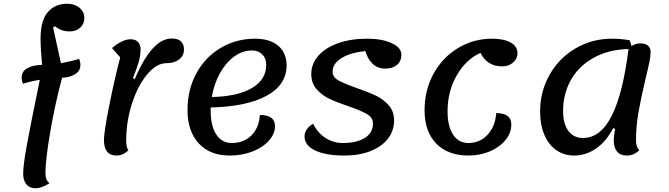

<svg xmlns="http://www.w3.org/2000/svg" viewBox="-20 -807 3581 1027"><path d="M274 -667 264 -660 306 -469Q362 -479 403 -492Q410 -476 410 -459Q410 -428 382.5 -410.5Q355 -393 312 -391Q273 -245 248 -97.5Q223 50 223 120Q223 158 245 173Q202 200 170 200Q139 200 121.5 179.5Q104 159 104 122Q104 75 124.5 -36Q145 -147 193 -380Q142 -372 103 -359Q96 -375 96 -392Q96 -426 126.5 -442.5Q157 -459 205 -460Q197 -546 197 -601Q197 -698 236 -742.5Q275 -787 339 -787Q379 -787 405 -765.5Q431 -744 431 -711Q431 -679 409 -659Q387 -639 353 -639Q306 -639 274 -667Z M536 -58Q536 -99 563.5 -238.5Q591 -378 623 -500L579 -550Q636 -597 678 -597Q706 -597 719 -581.5Q732 -566 732 -542Q732 -511 721.5 -474.5Q711 -438 691 -389L701 -384Q793 -601 898 -601Q964 -601 964 -542Q964 -509 938 -489Q912 -469 870 -469Q817 -469 767 -409Q717 -349 686 -253Q655 -157 655 -55Q655 -18 667 -3Q637 25 604 25Q536 25 536 -58Z M1107 -232V-213Q1107 -133 1137 -87.5Q1167 -42 1219 -42Q1284 -42 1325 -83Q1366 -124 1370 -192Q1451 -192 1451 -132Q1451 -92 1419 -55.5Q1387 -19 1331.5 3Q1276 25 1209 25Q1103 25 1043 -40Q983 -105 983 -219Q983 -327 1030 -414Q1077 -501 1160 -550.5Q1243 -600 1345 -600Q1424 -600 1468.5 -562Q1513 -524 1513 -457Q1513 -354 1407.5 -295.5Q1302 -237 1107 -232ZM1113 -288Q1251 -291 1327.5 -336Q1404 -381 1404 -460Q1404 -495 1383 -516Q1362 -537 1328 -537Q1277 -537 1232.5 -504.5Q1188 -472 1156.5 -415.5Q1125 -359 1113 -288Z M1609 -77Q1609 -97 1621 -115Q1633 -133 1655 -145Q1680 -95 1722 -68.5Q1764 -42 1815 -42Q1887 -42 1931 -69Q1975 -96 1975 -147Q1975 -178 1942.5 -197Q1910 -216 1843 -239Q1781 -260 1741 -279Q1701 -298 1673 -330.5Q1645 -363 1645 -411Q1645 -466 1683 -509Q1721 -552 1788.5 -576Q1856 -600 1944 -600Q2024 -600 2075.5 -576Q2127 -552 2127 -515Q2127 -479 2103 -459.5Q2079 -440 2040 -440Q2002 -440 1975 -464Q1948 -488 1934 -534Q1852 -525 1805.5 -495.5Q1759 -466 1759 -424Q1759 -395 1789.5 -377.5Q1820 -360 1888 -336Q1952 -314 1991.5 -295Q2031 -276 2059.5 -243.5Q2088 -211 2088 -162Q2088 -109 2056 -66.5Q2024 -24 1963.5 0.5Q1903 25 1822 25Q1723 25 1666 -2Q1609 -29 1609 -77Z M2251 -217Q2251 -325 2299 -412.5Q2347 -500 2430 -550Q2513 -600 2612 -600Q2675 -600 2711.5 -579.5Q2748 -559 2748 -523Q2748 -493 2724.5 -472.5Q2701 -452 2666 -452Q2586 -452 2550 -524Q2473 -490 2423.5 -404.5Q2374 -319 2374 -211Q2374 -132 2403.5 -87Q2433 -42 2485 -42Q2548 -42 2589 -87.5Q2630 -133 2634 -202Q2715 -202 2715 -141Q2715 -96 2684 -58Q2653 -20 2600.5 2.5Q2548 25 2486 25Q2376 25 2313.5 -39Q2251 -103 2251 -217Z M3400 -3Q3369 25 3333 25Q3299 25 3281 4Q3263 -17 3263 -57Q3263 -79 3270 -117L3260 -122Q3224 -52 3169.5 -13.5Q3115 25 3051 25Q2997 25 2955.5 -4Q2914 -33 2891.5 -86.5Q2869 -140 2869 -210Q2869 -318 2920 -407.5Q2971 -497 3059 -548.5Q3147 -600 3253 -600Q3299 -600 3347 -592Q3354 -580 3358 -560Q3379 -575 3406 -575Q3431 -575 3445.5 -563Q3460 -551 3460 -530Q3460 -507 3453.5 -475Q3447 -443 3432 -381Q3408 -280 3395 -206Q3382 -132 3382 -55Q3382 -20 3400 -3ZM3342 -545Q3234 -542 3154.5 -497.5Q3075 -453 3033.5 -379Q2992 -305 2992 -213Q2992 -145 3020 -107Q3048 -69 3099 -69Q3192 -69 3252 -187.5Q3312 -306 3342 -545Z"/></svg>

Font: Lemonada
Style: Regular
Weight: 400
Designer: Mohamed Gaber (Arabic) Eduardo Tunni (Latin)
Foundry: Kief Type Foundry
Version: Version 3.006